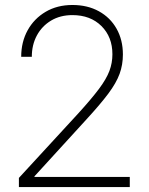

<svg xmlns="http://www.w3.org/2000/svg" viewBox="-20 -758 602 778"><path d="M56.6 0V-37.1L297.9 -299.3Q351.1 -357.9 381.1 -397.9Q411.1 -438 423.3 -470.5Q435.5 -502.9 435.5 -538.1Q435.5 -608.4 390.9 -652.6Q346.2 -696.8 273.4 -696.8Q224.1 -696.8 187 -674.6Q149.9 -652.3 129.4 -614.3Q108.9 -576.2 108.9 -527.8H65.9Q65.9 -587.9 92 -635.3Q118.2 -682.6 165 -710.2Q211.9 -737.8 273.4 -737.8Q334.5 -737.8 380.6 -712.4Q426.8 -687 452.4 -641.6Q478 -596.2 478 -537.1Q478 -495.6 464.6 -458.7Q451.2 -421.9 418.7 -378.4Q386.2 -335 329.1 -272.9L119.6 -43.5V-41H505.9V0Z"/></svg>

Font: Inter Display Extra Light
Style: Regular
Weight: 200
Designer: Rasmus Andersson
Foundry: rsms
Version: Version 4.000;git-4fc901f